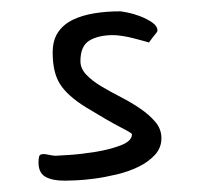

<svg xmlns="http://www.w3.org/2000/svg" viewBox="-20 -376 351 339"><path d="M265 -132Q265 -115 253.5 -102.5Q242 -90 224.5 -81.5Q207 -73 186 -68Q165 -63 146 -60.5Q127 -58 112.5 -57.5Q98 -57 94 -57Q72 -57 60 -64Q48 -71 48 -89Q48 -95 49 -99.5Q50 -104 57 -104Q60 -104 67 -102.5Q74 -101 78 -101Q82 -101 103.5 -102.5Q125 -104 149.5 -108Q174 -112 193.5 -119.5Q213 -127 213 -139Q213 -141 192.5 -151.5Q172 -162 131 -187Q99 -207 86 -227.5Q73 -248 73 -283Q73 -305 82.5 -319Q92 -333 108.5 -341Q125 -349 146.5 -352.5Q168 -356 192 -356Q194 -356 204.5 -354Q215 -352 227 -347.5Q239 -343 248.5 -336.5Q258 -330 258 -322Q258 -320 254.5 -316Q251 -312 243 -301Q240 -302 232.5 -304Q225 -306 215.5 -308.5Q206 -311 196 -312.5Q186 -314 180 -314Q154 -314 138 -304.5Q122 -295 122 -268Q122 -255 132.5 -244Q143 -233 159 -223.5Q175 -214 193.5 -204.5Q212 -195 228 -184Q244 -173 254.5 -160.5Q265 -148 265 -132Z"/></svg>

Font: Reenie Beanie
Style: Regular
Weight: 500
Designer: James Grieshaber
Foundry: James Grieshaber
Version: Version 1.000